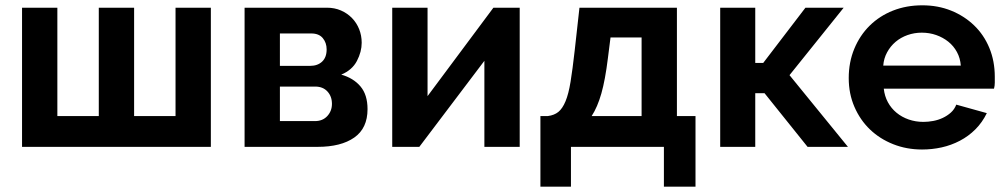

<svg xmlns="http://www.w3.org/2000/svg" viewBox="-20 -553 3787 723"><path d="M63 0V-524H196V-116H352V-524H485V-116H641V-524H774V0Z M1211 -524Q1240 -524 1264 -513.5Q1288 -503 1305.5 -485Q1323 -467 1332.5 -443Q1342 -419 1342 -392Q1342 -358 1324 -323.5Q1306 -289 1265 -272Q1311 -259 1337.5 -227.5Q1364 -196 1364 -142Q1364 -70 1314 -35Q1264 0 1176 0H901V-524ZM1148 -305Q1176 -305 1193 -321Q1210 -337 1210 -367Q1210 -392 1195.5 -409.5Q1181 -427 1152 -427H1034V-305ZM1166 -97Q1195 -97 1212.5 -116Q1230 -135 1230 -162Q1230 -190 1213 -208.5Q1196 -227 1167 -227H1034V-97Z M1590 -191 1838 -524H1937V0H1804V-324L1559 0H1457V-524H1590Z M2015 -116H2043Q2067 -119 2082.5 -131.5Q2098 -144 2109.5 -171.5Q2121 -199 2128.5 -245Q2136 -291 2144 -362L2162 -524H2529V-116H2599V150H2480V0H2130V150H2015ZM2396 -116V-412H2279L2269 -333Q2259 -252 2244.5 -201Q2230 -150 2208 -116Z M3013 -524H3157L2953 -270L3173 0H3021L2859 -202H2824V0H2692V-524H2824V-316H2854Z M3452 10Q3394 10 3343.5 -10Q3293 -30 3256 -65.5Q3219 -101 3197.5 -150.5Q3176 -200 3176 -259Q3176 -319 3197 -369.5Q3218 -420 3255 -456.5Q3292 -493 3342.5 -513Q3393 -533 3453 -533Q3512 -533 3561.5 -513Q3611 -493 3648 -457.5Q3685 -422 3705.5 -372.5Q3726 -323 3726 -264Q3726 -253 3726 -241.5Q3726 -230 3723 -219H3308Q3311 -191 3323.5 -168Q3336 -145 3356 -128.5Q3376 -112 3402 -103Q3428 -94 3457 -94Q3475 -94 3494 -97.5Q3513 -101 3530 -109Q3547 -117 3560.5 -129Q3574 -141 3581 -159L3696 -127Q3679 -92 3653 -66Q3627 -40 3594.5 -23Q3562 -6 3526 2Q3490 10 3452 10ZM3598 -306Q3596 -334 3583.5 -357Q3571 -380 3551 -396Q3531 -412 3505.5 -421Q3480 -430 3451 -430Q3423 -430 3397.5 -421Q3372 -412 3352.5 -395.5Q3333 -379 3320.5 -356Q3308 -333 3306 -306Z"/></svg>

Font: IngvarSans
Style: Bold
Weight: 700
Version: Version 3.000